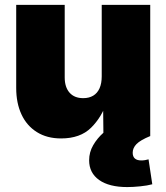

<svg xmlns="http://www.w3.org/2000/svg" viewBox="-20 -549 672 775"><path d="M226.6 9.8Q169.4 9.8 128.7 -15.9Q87.9 -41.5 66.7 -87.2Q45.4 -132.8 45.4 -193.8V-529.3H241.2V-236.3Q241.2 -197.3 260.7 -175Q280.3 -152.8 315.9 -152.8Q339.4 -152.8 356.2 -162.8Q373 -172.9 381.8 -192.6Q390.6 -212.4 390.6 -240.7V-529.3H586.4V0H397.5L396 -141.1H412.6Q391.1 -76.2 347.4 -33.2Q303.7 9.8 226.6 9.8ZM493.7 206.1Q420.4 206.1 380.1 177.5Q339.8 148.9 339.8 98.1Q339.8 65.4 356 37.4Q372.1 9.3 397.5 -13.2L586.9 0Q546.4 16.6 531 32.5Q515.6 48.3 515.6 67.4Q515.6 83 524.4 90.8Q533.2 98.6 550.3 98.6Q558.1 98.6 565.2 97.4Q572.3 96.2 579.6 94.2L594.7 194.8Q575.2 200.2 546.1 203.1Q517.1 206.1 493.7 206.1Z"/></svg>

Font: Inter 24pt Black
Style: Regular
Weight: 900
Designer: Rasmus Andersson
Foundry: rsms
Version: Version 4.001;git-66647c0bb